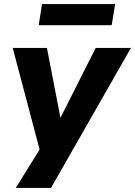

<svg xmlns="http://www.w3.org/2000/svg" viewBox="-20 -737 659 937"><path d="M57 180 190 -34 184 33 42 -503H209L275 -162L447 -503H619L229 180ZM169 -614 185 -717H542L525 -614Z"/></svg>

Font: Nunito Sans 7pt ExtraBold
Style: Italic
Weight: 800
Italic angle: -9°
Designer: Vernon Adams
Foundry: Vernon Adams
Version: Version 3.101;gftools[0.9.27]